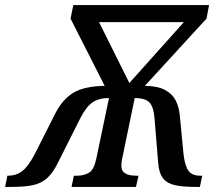

<svg xmlns="http://www.w3.org/2000/svg" viewBox="-71 -734 858 754"><path d="M-51 0 -42 -44H-38Q-8 -44 15.5 -61.5Q39 -79 64 -126L148 -292Q176 -345 217.5 -370Q259 -395 340 -397L206 -661L217 -714H750L740 -661L498 -397Q549 -396 577.5 -380.5Q606 -365 619 -339.5Q632 -314 635 -281L650 -126Q656 -79 670.5 -61.5Q685 -44 714 -44H723L714 0H697Q649 0 617.5 -6.5Q586 -13 569.5 -33.5Q553 -54 550 -96L536 -268Q532 -316 515 -332.5Q498 -349 458 -349L409 -112Q400 -71 415 -57.5Q430 -44 463 -44H473L463 0H210L219 -44H232Q258 -44 278 -55.5Q298 -67 307 -110L357 -349Q318 -349 293 -332.5Q268 -316 244 -269L157 -96Q137 -55 114 -34.5Q91 -14 58.5 -7Q26 0 -25 0ZM437 -408 651 -647H318Z"/></svg>

Font: Noto Serif SemiCondensed Medium
Style: Italic
Weight: 500
Width: 4
Italic angle: -12°
Designer: Monotype Design Team
Foundry: Monotype Imaging Inc.
Version: Version 2.013